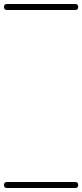

<svg xmlns="http://www.w3.org/2000/svg" viewBox="-35 -575 411 960"><path d="M0 -555Q85 -555 170.5 -555Q256 -555 341 -555Q356 -555 356 -540Q356 -525 341 -525Q256 -525 170.5 -525Q85 -525 0 -525Q-15 -525 -15 -540Q-15 -555 0 -555ZM0 335Q85 335 170.5 335Q256 335 341 335Q356 335 356 350Q356 365 341 365Q256 365 170.5 365Q85 365 0 365Q-15 365 -15 350Q-15 335 0 335Z"/></svg>

Font: FRB American Cursive Just Guidelines
Style: Italic
Weight: 400
Italic angle: -25°
Version: Version 2.0;Modular Font Editor K font №1